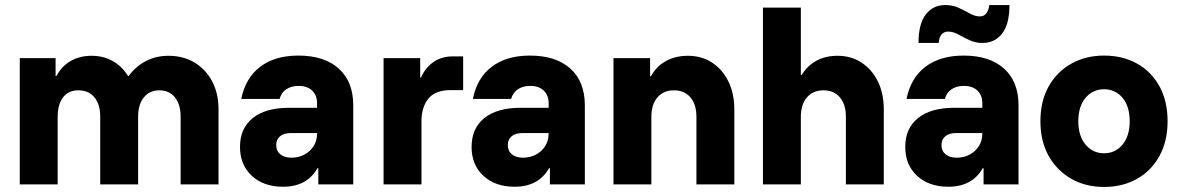

<svg xmlns="http://www.w3.org/2000/svg" viewBox="-20 -730 4673 760"><path d="M58.3 0V-500H200V-429.2H203.3Q225 -469.2 260.8 -489.2Q296.7 -509.2 342.5 -509.2Q389.2 -509.2 426.2 -488.3Q463.3 -467.5 486.7 -429.2H489.2Q517.5 -467.5 557.5 -488.3Q597.5 -509.2 646.7 -509.2Q705.8 -509.2 750.4 -482.1Q795 -455 820 -407.5Q845 -360 845 -297.5V0H695V-267.5Q695 -316.7 672.5 -344.6Q650 -372.5 610.8 -372.5Q572.5 -372.5 549.6 -344.6Q526.7 -316.7 526.7 -267.5V0H376.7V-267.5Q376.7 -316.7 353.8 -344.6Q330.8 -372.5 290.8 -372.5Q250.8 -372.5 229.6 -344.6Q208.3 -316.7 208.3 -267.5V0Z M1100.8 9.2Q1023.3 9.2 976.7 -34.2Q930 -77.5 930 -148.3Q930 -222.5 980.8 -262.9Q1031.7 -303.3 1123.3 -303.3H1235V-321.7Q1235 -353.3 1215.4 -371.7Q1195.8 -390 1161.7 -390Q1133.3 -390 1113.3 -376.7Q1093.3 -363.3 1086.7 -338.3H935Q951.7 -421.7 1010 -465.8Q1068.3 -510 1160.8 -510Q1264.2 -510 1321.2 -458.3Q1378.3 -406.7 1378.3 -312.5V0H1240V-64.2H1236.7Q1215.8 -27.5 1181.7 -9.2Q1147.5 9.2 1100.8 9.2ZM1133.3 -105.8Q1162.5 -105.8 1185.4 -118.3Q1208.3 -130.8 1221.7 -152.1Q1235 -173.3 1235 -200.8V-203.3H1130Q1103.3 -203.3 1088.3 -190.4Q1073.3 -177.5 1073.3 -155.8Q1073.3 -132.5 1089.6 -119.2Q1105.8 -105.8 1133.3 -105.8Z M1498.3 0V-500H1643.3V-423.3H1646.7Q1663.3 -461.7 1695.4 -484.2Q1727.5 -506.7 1770.8 -506.7H1813.3V-373.3H1764.2Q1702.5 -373.3 1675.4 -339.2Q1648.3 -305 1648.3 -250V0Z M2017.5 9.2Q1940 9.2 1893.3 -34.2Q1846.7 -77.5 1846.7 -148.3Q1846.7 -222.5 1897.5 -262.9Q1948.3 -303.3 2040 -303.3H2151.7V-321.7Q2151.7 -353.3 2132.1 -371.7Q2112.5 -390 2078.3 -390Q2050 -390 2030 -376.7Q2010 -363.3 2003.3 -338.3H1851.7Q1868.3 -421.7 1926.7 -465.8Q1985 -510 2077.5 -510Q2180.8 -510 2237.9 -458.3Q2295 -406.7 2295 -312.5V0H2156.7V-64.2H2153.3Q2132.5 -27.5 2098.3 -9.2Q2064.2 9.2 2017.5 9.2ZM2050 -105.8Q2079.2 -105.8 2102.1 -118.3Q2125 -130.8 2138.3 -152.1Q2151.7 -173.3 2151.7 -200.8V-203.3H2046.7Q2020 -203.3 2005 -190.4Q1990 -177.5 1990 -155.8Q1990 -132.5 2006.2 -119.2Q2022.5 -105.8 2050 -105.8Z M2408.3 0V-500H2553.3V-428.3H2556.7Q2578.3 -467.5 2615.8 -488.3Q2653.3 -509.2 2703.3 -509.2Q2757.5 -509.2 2798.8 -482.1Q2840 -455 2863.3 -407.5Q2886.7 -360 2886.7 -297.5V0H2736.7V-267.5Q2736.7 -316.7 2712.9 -344.6Q2689.2 -372.5 2647.5 -372.5Q2606.7 -372.5 2582.5 -344.6Q2558.3 -316.7 2558.3 -267.5V0Z M3000 0V-700H3150V-433.3H3153.3Q3175.8 -470 3211.7 -489.6Q3247.5 -509.2 3295.8 -509.2Q3349.2 -509.2 3390.4 -482.1Q3431.7 -455 3455 -407.5Q3478.3 -360 3478.3 -297.5V0H3328.3V-267.5Q3328.3 -316.7 3304.6 -344.6Q3280.8 -372.5 3239.2 -372.5Q3198.3 -372.5 3174.2 -344.6Q3150 -316.7 3150 -267.5V0Z M3734.2 9.2Q3656.7 9.2 3610 -34.2Q3563.3 -77.5 3563.3 -148.3Q3563.3 -222.5 3614.2 -262.9Q3665 -303.3 3756.7 -303.3H3868.3V-321.7Q3868.3 -353.3 3848.8 -371.7Q3829.2 -390 3795 -390Q3766.7 -390 3746.7 -376.7Q3726.7 -363.3 3720 -338.3H3568.3Q3585 -421.7 3643.3 -465.8Q3701.7 -510 3794.2 -510Q3897.5 -510 3954.6 -458.3Q4011.7 -406.7 4011.7 -312.5V0H3873.3V-64.2H3870Q3849.2 -27.5 3815 -9.2Q3780.8 9.2 3734.2 9.2ZM3766.7 -105.8Q3795.8 -105.8 3818.8 -118.3Q3841.7 -130.8 3855 -152.1Q3868.3 -173.3 3868.3 -200.8V-203.3H3763.3Q3736.7 -203.3 3721.7 -190.4Q3706.7 -177.5 3706.7 -155.8Q3706.7 -132.5 3722.9 -119.2Q3739.2 -105.8 3766.7 -105.8ZM3615.8 -560Q3615.8 -635.8 3644.6 -672.9Q3673.3 -710 3721.7 -710Q3751.7 -710 3775.4 -698.8Q3799.2 -687.5 3819.6 -676.2Q3840 -665 3858.3 -665Q3890 -665 3895.8 -710H3975.8Q3975.8 -634.2 3946.7 -597.1Q3917.5 -560 3869.2 -560Q3840.8 -560 3817.1 -571.2Q3793.3 -582.5 3772.9 -593.8Q3752.5 -605 3733.3 -605Q3717.5 -605 3707.5 -594.2Q3697.5 -583.3 3695.8 -560Z M4350 10Q4277.5 10 4220.8 -22.1Q4164.2 -54.2 4131.2 -112.5Q4098.3 -170.8 4098.3 -250Q4098.3 -330 4131.2 -388.3Q4164.2 -446.7 4221.2 -478.3Q4278.3 -510 4350 -510Q4424.2 -510 4480.8 -478.3Q4537.5 -446.7 4569.6 -388.3Q4601.7 -330 4601.7 -250Q4601.7 -170.8 4569.2 -112.1Q4536.7 -53.3 4480 -21.7Q4423.3 10 4350 10ZM4350 -123.3Q4395 -123.3 4423.3 -157.5Q4451.7 -191.7 4451.7 -250Q4451.7 -309.2 4423.3 -342.9Q4395 -376.7 4350 -376.7Q4305.8 -376.7 4277.1 -342.9Q4248.3 -309.2 4248.3 -250Q4248.3 -191.7 4277.1 -157.5Q4305.8 -123.3 4350 -123.3Z"/></svg>

Font: Funnel Sans Light ExtraBold
Style: Regular
Weight: 800
Version: Version 1.000